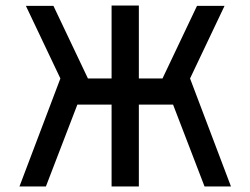

<svg xmlns="http://www.w3.org/2000/svg" viewBox="-20 -670 900 690"><path d="M145 0 258 -294H381V0H479V-294H602L715 0H810L663 -388L787 -649H688L564 -388H479V-650H381V-388H296L172 -649H73L197 -388L50 0Z"/></svg>

Font: Grotesk 02 Mince
Style: Bold
Weight: 400
Designer: Frank Adebiaye, contributions by Jérémy Landes, Ariel Martín Pérez
Foundry: Velvetyne Type Foundry
Version: Version 3.000;Glyphs 3.1.2 (3150)